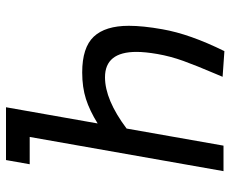

<svg xmlns="http://www.w3.org/2000/svg" viewBox="-84 -684 768 640"><g transform="rotate(90 300.0 -364.0)"><path d="M66 -409.5Q66 -456.5 77.5 -521Q93.5 -613 150.5 -728L236 -722L225.5 -697Q199 -635 183.2 -591.5Q167.5 -548 160 -504.5Q153 -464 153 -435Q153 -330 237.5 -330Q312.5 -330 408.5 -402L465.5 -725H550.5L436.5 -79H527.5L513.5 0H337.5L391.5 -305.5Q349 -279 310 -266.5Q271 -254 221.5 -254Q138.5 -254 102.2 -292.5Q66 -331 66 -409.5Z"/></g></svg>

Font: JuliaMono Italic
Style: Regular
Weight: 400
Italic angle: -9°
Monospace: yes
Designer: cormullion
Foundry: corm
Version: Version 0.049; ttfautohint (v1.8.4)